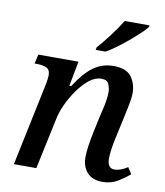

<svg xmlns="http://www.w3.org/2000/svg" viewBox="-86 -837 791 918"><g transform="rotate(10 309.5 -378.0)"><path d="M472 10Q424 10 398.5 -18.5Q373 -47 373 -92Q373 -136 391 -221L408 -300Q411 -313 416 -334Q421 -355 424.5 -377Q428 -399 428 -417Q428 -436 420 -455.5Q412 -475 384 -475Q354 -475 325 -452Q296 -429 270.5 -393Q245 -357 227.5 -318.5Q210 -280 204 -249L151 0H42L126 -401Q129 -415 130.5 -428Q132 -441 132 -447Q132 -474 114 -482.5Q96 -491 67 -491H56L66 -536H261L238 -415H247Q288 -480 331 -512.5Q374 -545 431 -545Q493 -545 517.5 -511.5Q542 -478 542 -433Q542 -408 535.5 -378Q529 -348 524 -322L499 -207Q493 -180 489 -153.5Q485 -127 485 -105Q485 -58 520 -58Q548 -58 583 -81L603 -50Q579 -29 547 -9.5Q515 10 472 10ZM332 -606 335 -619Q362 -649 392.5 -689.5Q423 -730 445 -766H566L563 -756Q547 -737 515.5 -708.5Q484 -680 448 -652Q412 -624 380 -606Z"/></g></svg>

Font: Noto Serif Medium
Style: Italic
Weight: 500
Italic angle: -12°
Designer: Monotype Design Team
Foundry: Monotype Imaging Inc.
Version: Version 2.014; ttfautohint (v1.8.4.7-5d5b)